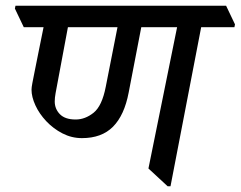

<svg xmlns="http://www.w3.org/2000/svg" viewBox="-20 -640 840 670"><path d="M266 -158Q230 -158 198 -174.5Q166 -191 141.5 -217Q117 -243 103.5 -272.5Q90 -302 90 -327Q90 -335 93 -350.5Q96 -366 100 -386Q106 -418 115 -461Q124 -504 132 -545H63L32 -610L34 -620H769L800 -555L798 -545H682L575 10H565L498 -52L598 -545H473L429 -317Q414 -238 374.5 -198Q335 -158 266 -158ZM217 -545 174 -315Q171 -299 171 -286Q171 -260 189 -241.5Q207 -223 244 -223Q277 -223 306.5 -246.5Q336 -270 349 -337L390 -545Z"/></svg>

Font: Tiro Devanagari Sanskrit
Style: Italic
Weight: 400
Italic angle: -11°
Designer: Devanagari: John Hudson & Fiona Ross, assisted by Paul Hanslow. Latin: John Hudson with Paul Hanslow, assisted by Kaja S
Foundry: Tiro Typeworks Ltd.
Version: Version 1.52